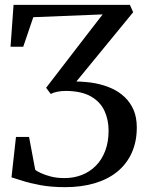

<svg xmlns="http://www.w3.org/2000/svg" viewBox="-20 -763 606 793"><path d="M248.5 10Q192 10 147.5 1.8Q103 -6.5 72.2 -16.5Q41.5 -26.5 27.5 -30.5L46 -197.5H100L125.5 -61.5Q130.5 -57 147 -49Q163.5 -41 188.8 -34.2Q214 -27.5 247 -27.5Q284.5 -27.5 317.5 -40.2Q350.5 -53 375.5 -78Q400.5 -103 414.5 -139.8Q428.5 -176.5 428.5 -223.5Q428.5 -267.5 411.8 -304.5Q395 -341.5 356.8 -364Q318.5 -386.5 254 -387.5Q233 -387.5 217 -384.2Q201 -381 189.5 -375L170.5 -400.5L335.5 -615L404 -703.5L117.5 -692L76 -570H23.5L36 -743H516.5L530 -712.5L295.5 -426.5Q315.5 -426 335.2 -424.2Q355 -422.5 373.5 -419Q410 -412 441 -398Q472 -384 495.2 -361.8Q518.5 -339.5 531.8 -308.8Q545 -278 545 -236.5Q545 -178 524.2 -132Q503.5 -86 464.8 -54.2Q426 -22.5 371.2 -6.2Q316.5 10 248.5 10Z"/></svg>

Font: Merriweather 96pt
Style: Regular
Weight: 400
Version: Version 2.100